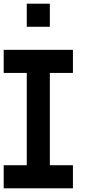

<svg xmlns="http://www.w3.org/2000/svg" viewBox="-20 -1020 540 1040"><path d="M0 0V-125H125V-625H0V-750H375V-625H250V-125H375V0ZM125 -875V-1000H250V-875Z"/></svg>

Font: GalmuriMono7 Regular
Style: Regular
Weight: 400
Designer: Lee Minseo (quiple)
Version: Version 2.399;hotconv 1.1.1;makeotfexe 2.6.0 DEVELOPMENT